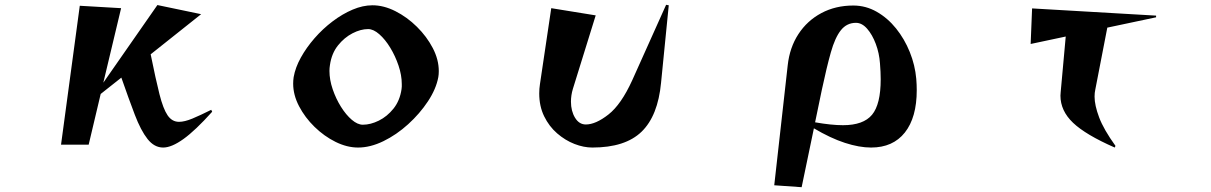

<svg xmlns="http://www.w3.org/2000/svg" viewBox="-20 -602 5040 799"><path d="M863 -137Q793 -59 743.5 -23.5Q694 12 659 12Q622 12 594 -23.5Q566 -59 541 -124.5Q516 -190 485 -279L399 -211L349 0H234L312 -578L484 -568L410 -258L635 -581L817 -543L607 -376Q628 -272 643.5 -210.5Q659 -149 677.5 -122Q696 -95 725 -95Q748 -95 780.5 -108.5Q813 -122 859 -145Z M1804 -281Q1795 -232 1761 -180.5Q1727 -129 1678.5 -85Q1630 -41 1575.5 -14.5Q1521 12 1470 12Q1424 12 1376.5 -11.5Q1329 -35 1289 -74Q1249 -113 1224.5 -160Q1200 -207 1200 -254Q1200 -261 1200.5 -267.5Q1201 -274 1202 -281Q1209 -321 1232 -362.5Q1255 -404 1289 -443Q1323 -482 1364 -513Q1405 -544 1447.5 -562Q1490 -580 1530 -580Q1577 -580 1625.5 -555.5Q1674 -531 1715 -490.5Q1756 -450 1781 -402Q1806 -354 1806 -306Q1806 -299 1805.5 -293Q1805 -287 1804 -281ZM1651 -231Q1652 -236 1652 -241.5Q1652 -247 1652 -252Q1652 -289 1638.5 -329Q1625 -369 1604 -403.5Q1583 -438 1558.5 -459.5Q1534 -481 1512 -481Q1481 -481 1447 -463.5Q1413 -446 1386.5 -413Q1360 -380 1353 -331Q1352 -325 1351.5 -319Q1351 -313 1351 -307Q1351 -270 1364.5 -230.5Q1378 -191 1399 -157.5Q1420 -124 1444 -103.5Q1468 -83 1490 -83Q1522 -83 1556.5 -100Q1591 -117 1617.5 -150Q1644 -183 1651 -231Z M2752 -582 2763 -580 2731 -258Q2718 -120 2650 -54Q2582 12 2445 12Q2409 12 2370.5 -3Q2332 -18 2298.5 -47Q2265 -76 2244.5 -118Q2224 -160 2224 -213Q2224 -233 2227 -252L2274 -568L2459 -538L2364 -232Q2360 -219 2358 -205.5Q2356 -192 2356 -179Q2356 -140 2373 -112Q2390 -84 2418 -84Q2459 -84 2512 -125.5Q2565 -167 2611 -268Z M3202 169 3258 -330Q3266 -404 3302.5 -460Q3339 -516 3398 -547.5Q3457 -579 3531 -579Q3583 -579 3628.5 -553Q3674 -527 3709 -483.5Q3744 -440 3766 -385.5Q3788 -331 3793 -274Q3794 -262 3794.5 -250Q3795 -238 3795 -227Q3795 -113 3745.5 -50.5Q3696 12 3605 12Q3556 12 3496 -7.5Q3436 -27 3367 -68L3316 177ZM3372 -93Q3440 -81 3488 -81Q3573 -81 3609 -124.5Q3645 -168 3645 -272Q3645 -302 3642 -338Q3639 -381 3624.5 -419.5Q3610 -458 3588.5 -482.5Q3567 -507 3542 -507Q3504 -507 3479.5 -476.5Q3455 -446 3437.5 -384Q3420 -322 3400 -228Z M4619 12Q4498 -41 4445.5 -91Q4393 -141 4393 -204Q4393 -208 4393.5 -211.5Q4394 -215 4394 -219L4415 -450L4269 -419L4275 -567L4791 -537V-530L4588 -487L4538 -229Q4535 -216 4535 -200Q4535 -164 4554 -113.5Q4573 -63 4622 5Z"/></svg>

Font: Reggae One
Style: Regular
Weight: 400
Designer: Fontworks Inc.
Foundry: Fontworks Inc.
Version: Version 1.100